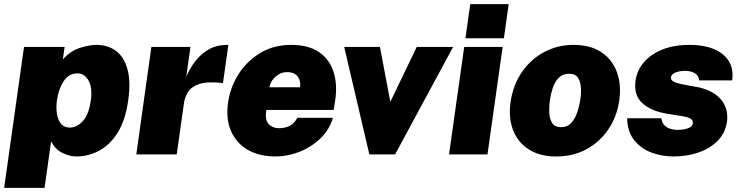

<svg xmlns="http://www.w3.org/2000/svg" viewBox="-29 -743 3560 924"><path d="M-9 161 86.5 -517H282L273.5 -457Q308.5 -497 353.8 -512Q399 -527 435.5 -527Q489.5 -527 528.5 -498.5Q567.5 -470 584.2 -410.8Q601 -351.5 588 -260Q574 -161.5 535.8 -102.2Q497.5 -43 445.8 -16.5Q394 10 339 10Q307 10 272 -6.8Q237 -23.5 217 -63L185.5 161ZM307.5 -129Q340 -129 369.2 -159.8Q398.5 -190.5 408 -260Q416.5 -323 396.5 -356.5Q376.5 -390 344 -390Q301.5 -390 276.8 -351.2Q252 -312.5 245 -260Q240.5 -228.5 244.5 -198.2Q248.5 -168 263.8 -148.5Q279 -129 307.5 -129Z M627 0 699.5 -517H887.5L867.5 -374Q885 -415.5 912.2 -450.2Q939.5 -485 977 -506Q1014.5 -527 1062.5 -527H1070L1044 -343Q1042.5 -343.5 1041.5 -343.5Q1040.5 -343.5 1038 -344Q966.5 -351.5 928.8 -338.2Q891 -325 875.8 -300Q860.5 -275 856.5 -248L821.5 0Z M1298 10Q1218 10 1162.2 -22.8Q1106.5 -55.5 1081.8 -114.5Q1057 -173.5 1069 -252Q1080 -326 1120.5 -388.5Q1161 -451 1225.2 -489Q1289.5 -527 1371.5 -527Q1456 -527 1506.8 -492Q1557.5 -457 1576.5 -396.2Q1595.5 -335.5 1584 -259L1576.5 -214H1253Q1244.5 -167.5 1263.5 -146.8Q1282.5 -126 1314 -126Q1340.5 -126 1363 -136Q1385.5 -146 1402 -176H1573Q1556.5 -118.5 1513 -76.8Q1469.5 -35 1412.5 -12.5Q1355.5 10 1298 10ZM1267.5 -323H1415Q1419.5 -352.5 1404 -374.2Q1388.5 -396 1351.5 -396Q1322 -396 1297.2 -374.2Q1272.5 -352.5 1267.5 -323Z M1748.5 0 1627.5 -517H1799.5L1849.5 -253L1976.5 -517H2151.5L1872.5 0Z M2211 -559 2234 -723H2419L2396 -559ZM2132 0 2205 -517H2390L2317 0Z M2648 10Q2569 10 2515.8 -24Q2462.5 -58 2439.8 -117.8Q2417 -177.5 2428.5 -255Q2441 -336.5 2483.8 -397.8Q2526.5 -459 2590.8 -493Q2655 -527 2731 -527Q2812 -527 2865 -491.8Q2918 -456.5 2940.2 -395Q2962.5 -333.5 2950.5 -255Q2938.5 -178 2897.2 -118.2Q2856 -58.5 2792.2 -24.2Q2728.5 10 2648 10ZM2671.5 -131Q2702 -131 2720.8 -152.2Q2739.5 -173.5 2749.5 -204Q2759.5 -234.5 2763.5 -262Q2768 -290 2766.8 -319.2Q2765.5 -348.5 2753 -368.2Q2740.5 -388 2710 -388Q2678.5 -388 2659.5 -368.2Q2640.5 -348.5 2631 -319.2Q2621.5 -290 2617.5 -262Q2613.5 -234.5 2614.2 -204Q2615 -173.5 2627.5 -152.2Q2640 -131 2671.5 -131Z M3211.5 10Q3157.5 10 3107 -8.5Q3056.5 -27 3023.8 -67.5Q2991 -108 2989 -174H3154Q3157 -149 3171.8 -137Q3186.5 -125 3203.2 -121.5Q3220 -118 3228.5 -118Q3261 -118 3282 -125.8Q3303 -133.5 3305 -149Q3307.5 -163.5 3294.8 -171.8Q3282 -180 3248 -185L3173.5 -197Q3101 -210.5 3060.8 -248Q3020.5 -285.5 3029.5 -355Q3036 -403 3068.8 -442Q3101.5 -481 3157.2 -504Q3213 -527 3288.5 -527Q3394.5 -527 3450.2 -481Q3506 -435 3494.5 -356H3336Q3334 -379.5 3314.5 -390.8Q3295 -402 3268.5 -402Q3241.5 -402 3221.8 -394Q3202 -386 3200 -371Q3198 -357.5 3214.8 -349.2Q3231.5 -341 3272 -334L3337 -322Q3385 -310 3413 -289.5Q3441 -269 3454 -245.2Q3467 -221.5 3469.8 -198.8Q3472.5 -176 3470 -160Q3462.5 -104.5 3426 -66.8Q3389.5 -29 3333.5 -9.5Q3277.5 10 3211.5 10Z"/></svg>

Font: Public Sans Black
Style: Italic
Weight: 900
Italic angle: -8°
Designer: The Public Sans project authors (U.S. Web Design System). Libre Franklin designed by Pablo Impallari and Rodrigo Fuenzal
Version: Version 1.007; ttfautohint (v1.8.1) -l 8 -r 50 -G 200 -x 14 